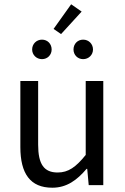

<svg xmlns="http://www.w3.org/2000/svg" viewBox="-20 -864 584 896"><path d="M224 12C291 12 339 -23 384 -76H387L394 0H462V-486H380V-141C334 -84 299 -59 249 -59C185 -59 158 -98 158 -189V-486H75V-178C75 -54 121 12 224 12ZM265 -705 361 -810 312 -844 230 -729ZM176 -588C202 -588 221 -608 221 -633C221 -659 202 -679 176 -679C150 -679 130 -659 130 -633C130 -608 150 -588 176 -588ZM368 -588C394 -588 414 -608 414 -633C414 -659 394 -679 368 -679C342 -679 323 -659 323 -633C323 -608 342 -588 368 -588Z"/></svg>

Font: Giro Sans Regular
Style: Regular
Weight: 400
Designer: Paul D. Hunt
Foundry: Adobe Systems Incorporated
Version: Version 1.000;PS 1.0;hotconv 1.0.88;makeotf.lib2.5.647800